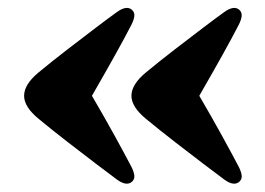

<svg xmlns="http://www.w3.org/2000/svg" viewBox="-20 -477 654 474"><path d="M39.5 -240.5Q39.5 -268.5 75 -298Q109.5 -326.5 146.5 -355Q183.5 -383.5 215.8 -408Q248 -432.5 269 -447.5Q293 -464.5 306 -452.5Q313 -446 311.5 -436.2Q310 -426.5 304 -415Q287.5 -383 264.5 -341.8Q241.5 -300.5 207 -240.5Q238.5 -186.5 263 -142Q287.5 -97.5 304 -66Q310 -54.5 311.5 -44.8Q313 -35 306 -28.5Q292.5 -16.5 269 -33.5Q249.5 -48 217.2 -72.5Q185 -97 147.5 -126Q110 -155 75.5 -183.5Q39.5 -213 39.5 -240.5ZM304.5 -240.5Q304.5 -268.5 340 -298Q374.5 -326.5 411.5 -355Q448.5 -383.5 480.8 -408Q513 -432.5 534 -447.5Q558 -464.5 571 -452.5Q578 -446 576.5 -436.2Q575 -426.5 569 -415Q552.5 -383 529.5 -341.8Q506.5 -300.5 472 -240.5Q503.5 -186.5 528 -142Q552.5 -97.5 569 -66Q575 -54.5 576.5 -44.8Q578 -35 571 -28.5Q557.5 -16.5 534 -33.5Q514.5 -48 482.2 -72.5Q450 -97 412.5 -126Q375 -155 340.5 -183.5Q304.5 -213 304.5 -240.5Z"/></svg>

Font: Fraunces 72pt S050 Black
Style: Regular
Weight: 900
Version: Version 1.000; ttfautohint (v1.8.3)